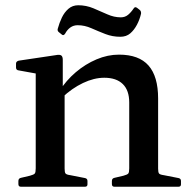

<svg xmlns="http://www.w3.org/2000/svg" viewBox="-20 -711 725 731"><path d="M472 -321Q472 -367 447.5 -391Q423 -415 377 -415Q338 -415 296 -395Q254 -375 217 -340L206 -364Q232 -405 268.5 -436Q305 -467 347.5 -485Q390 -503 433 -503Q509 -503 545.5 -461.5Q582 -420 582 -336V0H472ZM116 0V-315H226V0ZM60 0Q50 0 50 -10V-22Q50 -32 60 -34L94 -42Q109 -46 112.5 -50.5Q116 -55 116 -70V-180H226V-69Q226 -55 229.5 -50.5Q233 -46 248 -44L304 -33Q313 -31 313 -22V-9Q313 0 303 0ZM416 0Q406 0 406 -10V-22Q406 -32 416 -34L450 -42Q465 -46 468.5 -50.5Q472 -55 472 -70V-180H582V-69Q582 -55 585.5 -50.5Q589 -46 604 -44L660 -33Q669 -31 669 -22V-9Q669 0 659 0ZM116 -315V-462L134 -428L51 -443Q41 -444 41 -454V-469Q41 -477 51 -480L192 -501Q207 -504 213 -500Q219 -496 219 -483V-381L226 -364V-315ZM206 -587Q197 -593 200 -602Q206 -624 215.5 -644Q225 -664 240.5 -677.5Q256 -691 278 -691Q308 -691 335.5 -679.5Q363 -668 388.5 -656.5Q414 -645 440 -645Q456 -645 467.5 -654.5Q479 -664 489 -679Q494 -687 502 -681L511 -674Q518 -669 517 -659Q512 -637 501.5 -617Q491 -597 476 -584Q461 -571 438 -571Q408 -571 381 -581.5Q354 -592 328 -603.5Q302 -615 276 -615Q260 -615 248 -606.5Q236 -598 228 -583Q222 -574 216 -579Z"/></svg>

Font: Hahmlet Medium
Style: Regular
Weight: 500
Version: Version 1.002